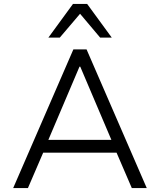

<svg xmlns="http://www.w3.org/2000/svg" viewBox="-20 -956 813 976"><path d="M47 0 353 -705H420L726 0H650L563 -202L603 -180H170L209 -202L122 0ZM384 -617 219 -229 194 -245H580L553 -229L388 -617ZM226 -765 351 -936H423L548 -765H489L387 -886L284 -765Z"/></svg>

Font: Nunito Sans 6pt Light
Style: Regular
Weight: 300
Version: Version 3.101;gftools[0.9.27]